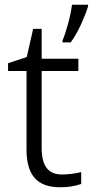

<svg xmlns="http://www.w3.org/2000/svg" viewBox="-20 -781 392 811"><path d="M244 -610Q255 -635 267.5 -680.5Q280 -726 284 -761H352V-754Q341 -719 322 -677.5Q303 -636 279 -602H244ZM92 -150V-481H14V-514L93 -540L120 -659H156V-533H311V-481H156V-156Q156 -99 177 -71.5Q198 -44 241 -44Q281 -44 323 -54V-4Q284 10 234 10Q161 10 126.5 -29Q92 -68 92 -150Z"/></svg>

Font: OpenSansMMV
Style: Light
Weight: 300
Foundry: Ascender Corporation
Version: Version 4.001